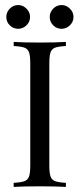

<svg xmlns="http://www.w3.org/2000/svg" viewBox="-20 -736 313 756"><path d="M239.5 -554.8Q210.5 -553.2 197.2 -548.4Q183.9 -543.5 179 -529.8Q174.2 -516.1 174.2 -485.5V-85.5Q174.2 -54.8 179 -41.1Q183.9 -27.4 197.2 -22.6Q210.5 -17.7 239.5 -16.1V0Q202.4 -2.4 137.1 -2.4Q67.7 -2.4 33.9 0V-16.1Q62.9 -17.7 76.2 -22.6Q89.5 -27.4 94.4 -41.1Q99.2 -54.8 99.2 -85.5V-485.5Q99.2 -516.1 94.4 -529.8Q89.5 -543.5 76.2 -548.4Q62.9 -553.2 33.9 -554.8V-571Q67.7 -568.5 137.1 -568.5Q201.6 -568.5 239.5 -571ZM98.4 -669.4Q98.4 -650 84.3 -636.3Q70.2 -622.6 51.6 -622.6Q32.3 -622.6 18.5 -636.3Q4.8 -650 4.8 -669.4Q4.8 -687.9 18.5 -702Q32.3 -716.1 51.6 -716.1Q70.2 -716.1 84.3 -702Q98.4 -687.9 98.4 -669.4ZM269.4 -669.4Q269.4 -650 255.2 -636.3Q241.1 -622.6 222.6 -622.6Q203.2 -622.6 189.5 -636.3Q175.8 -650 175.8 -669.4Q175.8 -687.9 189.5 -702Q203.2 -716.1 222.6 -716.1Q241.1 -716.1 255.2 -702Q269.4 -687.9 269.4 -669.4Z"/></svg>

Font: Playfair Display
Style: Regular
Weight: 400
Designer: Claus Eggers Sørensen
Foundry: Claus Eggers Sørensen
Version: Version 1.005; ttfautohint (v1.2) -l 10 -r 42 -G 200 -x 21 -